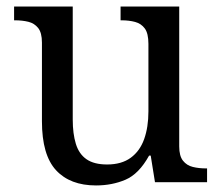

<svg xmlns="http://www.w3.org/2000/svg" viewBox="-20 -556 675 586"><path d="M273 10Q194 10 151 -36.5Q108 -83 108 -186V-426Q108 -456 96.5 -470.5Q85 -485 66.5 -489.5Q48 -494 26 -494H23V-536H202V-191Q202 -148 211.5 -117Q221 -86 244 -70Q267 -54 307 -54Q351 -54 379 -74.5Q407 -95 420 -131.5Q433 -168 433 -216V-422Q433 -454 422 -469Q411 -484 392.5 -489Q374 -494 351 -494H348V-536H527V-109Q527 -80 538.5 -65.5Q550 -51 568.5 -46.5Q587 -42 609 -42H612V0H453L440 -81H435Q404 -25 363 -7.5Q322 10 273 10Z"/></svg>

Font: Noto Serif Hebrew
Style: Regular
Weight: 400
Designer: Monotype Design Team
Foundry: Monotype Imaging Inc.
Version: Version 2.003